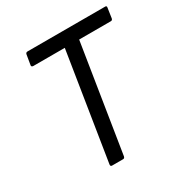

<svg xmlns="http://www.w3.org/2000/svg" viewBox="-155 -773 849 891"><g transform="rotate(-30 269.5 -327.5)"><path d="M191 0Q182 0 183 -10L274 -583H105Q101 -583 98 -585.5Q95 -588 96 -592L105 -646Q107 -655 116 -655H532Q536 -655 538 -653Q540 -651 539 -646L531 -592Q529 -583 521 -583H351L260 -10Q258 0 250 0Z"/></g></svg>

Font: Sofia Sans Semi Condensed
Style: Italic
Weight: 400
Italic angle: -9°
Designer: Botio Nikoltchev, Ani Petrova
Foundry: lettersoup
Version: Version 4.101